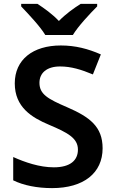

<svg xmlns="http://www.w3.org/2000/svg" viewBox="-20 -958 590 988"><path d="M213 -778H355C382 -823 443 -888 480 -925V-938H395C360 -916 318 -886 283 -850C249 -886 208 -915 173 -938H89V-925C125 -887 186 -823 213 -778ZM508 -195C508 -307 441 -356 326 -406C226 -449 183 -473 183 -532C183 -582 220 -616 289 -616C346 -616 398 -600 458 -575L499 -678C433 -707 368 -724 293 -724C149 -724 56 -651 56 -529C56 -406 144 -353 232 -316C329 -275 381 -247 381 -188C381 -134 343 -97 257 -97C183 -97 108 -123 48 -150V-30C101 -4 171 10 248 10C411 10 508 -68 508 -195Z"/></svg>

Font: Noto Sans Vithkuqi SemiBold
Style: Regular
Weight: 600
Version: Version 1.001